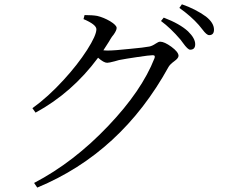

<svg xmlns="http://www.w3.org/2000/svg" viewBox="-20 -809 1040 888"><path d="M152.3 58.6 137.7 37.1Q321.3 -58.6 481.4 -227.5Q635.7 -389.6 694.3 -539.1Q700.2 -553.7 686.5 -553.7Q671.9 -553.7 613.3 -544.9Q560.5 -537.1 530.3 -531.2Q523.4 -529.3 509.8 -525.4Q484.4 -518.6 475.6 -518.6Q460 -518.6 433.6 -542Q313.5 -379.9 144.5 -288.1L129.9 -308.6Q202.1 -360.4 274.4 -439.5Q338.9 -509.8 382.8 -578.1Q425.8 -645.5 425.8 -673.8Q425.8 -695.3 366.2 -720.7L371.1 -739.3Q408.2 -739.3 429.7 -735.4Q459 -728.5 489.3 -710.9Q519.5 -692.4 519.5 -679.7Q519.5 -668.9 505.9 -649.4Q496.1 -637.7 491.2 -628.9Q489.3 -625 484.4 -617.2Q466.8 -588.9 458 -576.2Q464.8 -575.2 476.6 -575.2Q508.8 -575.2 581.1 -583Q645.5 -588.9 670.9 -593.8Q684.6 -596.7 700.2 -607.4Q712.9 -616.2 720.7 -616.2Q740.2 -616.2 772.5 -592.8Q805.7 -568.4 805.7 -550.8Q805.7 -540 786.1 -525.9Q766.6 -511.7 759.8 -500Q541 -102.5 152.3 58.6ZM859.4 -579.1Q848.6 -579.1 826.2 -610.4Q818.4 -620.1 814.5 -626Q769.5 -678.7 724.6 -711.9L737.3 -727.5Q811.5 -699.2 849.6 -664.1Q882.8 -631.8 882.8 -604.5Q882.8 -579.1 859.4 -579.1ZM947.3 -646.5Q935.5 -646.5 916 -672.9Q906.2 -685.5 899.4 -693.4Q864.3 -733.4 809.6 -772.5L821.3 -789.1Q883.8 -767.6 932.6 -732.4Q969.7 -703.1 969.7 -671.9Q969.7 -646.5 947.3 -646.5Z"/></svg>

Font: Bpmf Zihi Only R
Style: R
Weight: 400
Foundry: But Ko
Version: Version 1.320